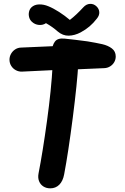

<svg xmlns="http://www.w3.org/2000/svg" viewBox="-20 -981 660 1012"><path d="M183.2 -67.2Q204.9 -177.9 227.8 -344.1Q250.7 -510.3 257.5 -637.9L267.8 -611.8L95.6 -603.5Q78.4 -603 63.3 -611.1Q48.2 -619.2 39.2 -633.7Q30.1 -648.2 30 -666.2Q29.9 -682.5 38 -697Q46.1 -711.6 60.1 -720.7Q74.2 -729.8 90.9 -730.2L317 -740.1L254.7 -712.5Q254.5 -741.1 269 -761.2Q283.5 -781.4 320.9 -777.4Q346.8 -774.7 378.5 -771Q410.2 -767.2 440.8 -763Q487.1 -755.4 518.8 -748.2Q549.7 -741.1 569.8 -725.6Q589.9 -710.2 590 -683.6Q590.1 -667.2 582 -653.2Q573.9 -639.3 559.9 -630.8Q545.9 -622.3 529.1 -621.8L376.3 -615.2L392.7 -645.8Q387.4 -546.8 363.7 -361.6Q339.9 -176.5 318.2 -62.3Q311.6 -26.5 292.5 -7.4Q273.3 11.7 245 11.7Q224.2 11.7 208.6 1.7Q192.9 -8.2 185.8 -26.3Q178.8 -44.3 183.2 -67.2ZM148.2 -866.1Q164 -851.4 185.2 -849.6Q206.5 -847.8 222.3 -858.9Q240.3 -848.9 255.7 -837.8Q271 -826.8 284.5 -814.9Q311.2 -792.3 342.3 -793Q373.5 -793.7 405.1 -810.3Q431.1 -824.3 451.8 -841.8Q472.5 -859.3 490.9 -883.3Q504.5 -900.2 503.3 -917.3Q502.2 -934.3 488.9 -947.2Q474.1 -961.5 454.5 -960.6Q434.8 -959.8 419 -942.3Q400.9 -922.7 383.8 -906.5Q366.7 -890.3 348.2 -876Q321.7 -898.6 291.6 -917.9Q261.6 -937.2 235 -948Q210.2 -958.5 185.4 -957.7Q160.5 -956.8 145.2 -941.8Q136.2 -932.6 133 -918.8Q129.8 -905.1 133.5 -890.7Q137.2 -876.3 148.2 -866.1Z"/></svg>

Font: Monaspace Radon Var
Style: Regular
Weight: 400
Designer: Riley Cran and the Lettermatic Team
Version: Version 1.000 (Monaspace Radon Var)